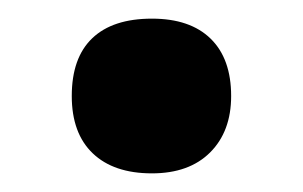

<svg xmlns="http://www.w3.org/2000/svg" viewBox="-20 -173 325 206"><path d="M57 -70Q57 -111 79 -132Q101 -153 143 -153Q184 -153 206 -131.5Q228 -110 228 -70Q228 -32 205.5 -9.5Q183 13 143 13Q102 13 79.5 -8.5Q57 -30 57 -70Z"/></svg>

Font: OpenSansMMV
Style: Bold
Weight: 700
Foundry: Ascender Corporation
Version: Version 4.001